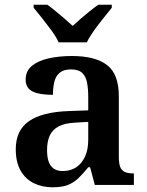

<svg xmlns="http://www.w3.org/2000/svg" viewBox="-20 -786 625 816"><path d="M203 10Q159 10 123.5 -7.5Q88 -25 67.5 -61Q47 -97 47 -152Q47 -232 103 -271Q159 -310 272 -314L355 -317V-374Q355 -408 350 -434.5Q345 -461 329.5 -476Q314 -491 281 -491Q251 -491 234 -477Q217 -463 211 -438.5Q205 -414 205 -383Q147 -383 118 -397.5Q89 -412 89 -448Q89 -484 115.5 -506Q142 -528 187 -538Q232 -548 285 -548Q385 -548 435 -509.5Q485 -471 485 -377V-120Q485 -93 490.5 -77.5Q496 -62 510 -55.5Q524 -49 546 -49H549V0H383L363 -75H355Q333 -48 313.5 -29Q294 -10 268.5 0Q243 10 203 10ZM246 -59Q280 -59 304 -75Q328 -91 341.5 -121Q355 -151 355 -191V-268L303 -265Q256 -263 229.5 -249Q203 -235 191.5 -210Q180 -185 180 -148Q180 -118 187 -98.5Q194 -79 209 -69Q224 -59 246 -59ZM229 -606Q219 -629 199.5 -655.5Q180 -682 159.5 -708Q139 -734 123 -753V-766H181Q197 -755 216 -739Q235 -723 254.5 -706.5Q274 -690 289 -676Q304 -690 323 -706.5Q342 -723 362 -739Q382 -755 398 -766H455V-753Q440 -734 419 -708Q398 -682 379 -655.5Q360 -629 349 -606Z"/></svg>

Font: Noto Serif Gujarati SemiBold
Style: Regular
Weight: 600
Version: Version 2.102